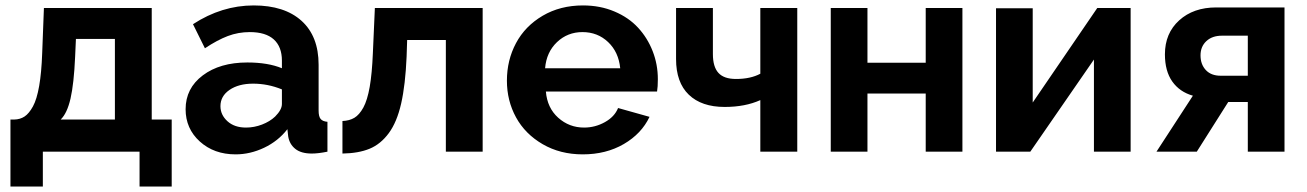

<svg xmlns="http://www.w3.org/2000/svg" viewBox="-20 -553 4764 700"><path d="M18.1 127V-117.2H32.2Q53.7 -117.7 69.8 -128.4Q85.9 -139.2 100.1 -165Q114.3 -190.9 122.8 -239.5Q131.3 -288.1 133.8 -358.9L140.1 -523.9H533.2V-117.2H606V127H488.8V0H136.2V127ZM201.2 -117.2H398.9V-411.1H256.8L253.9 -346.2Q249.5 -247.6 237.1 -193.6Q224.6 -139.6 201.2 -117.2Z M656.7 -154.8Q656.7 -231 719.2 -278.1Q781.7 -325.2 881.8 -325.2Q957 -325.2 1007.8 -304.2V-332Q1007.8 -382.3 978.3 -409.2Q948.7 -436 890.6 -436Q848.6 -436 810.5 -421.6Q772.5 -407.2 727.1 -377L683.6 -464.8Q788.6 -533.2 904.8 -533.2Q1017.1 -533.2 1079.3 -477.1Q1141.6 -420.9 1141.6 -316.9V-149.9Q1141.6 -128.4 1148.9 -119.4Q1156.2 -110.4 1173.8 -108.9V0Q1140.1 6.8 1116.7 6.8Q1078.1 6.8 1056.9 -10Q1035.6 -26.9 1030.8 -55.2L1027.8 -82Q994.1 -38.6 943.1 -14.4Q892.1 9.8 838.9 9.8Q760.3 9.8 708.5 -37.1Q656.7 -84 656.7 -154.8ZM982.9 -127.9Q1007.8 -152.8 1007.8 -173.8V-227.1Q956.5 -248 902.8 -248Q850.1 -248 816.9 -225.3Q783.7 -202.6 783.7 -166Q783.7 -134.3 809.1 -111.1Q834.5 -87.9 877 -87.9Q906.7 -87.9 935.3 -98.9Q963.9 -109.9 982.9 -127.9Z M1228.5 6.8V-111.8Q1253.9 -112.8 1272 -123.5Q1290 -134.3 1304.7 -160.9Q1319.3 -187.5 1327.9 -236.3Q1336.4 -285.2 1339.4 -358.9L1346.7 -523.9H1739.7V0H1605.5V-407.2H1464.4L1462.4 -346.2Q1458 -243.7 1442.6 -175.8Q1427.2 -107.9 1397.5 -67.6Q1367.7 -27.3 1327.4 -10.7Q1287.1 5.9 1228.5 6.8Z M2104.5 9.8Q2022.5 9.8 1958.5 -27.3Q1894.5 -64.5 1861.3 -125.2Q1828.1 -186 1828.1 -258.8Q1828.1 -333.5 1861.3 -395.8Q1894.5 -458 1958.5 -495.6Q2022.5 -533.2 2105.5 -533.2Q2168 -533.2 2220 -511.2Q2272 -489.3 2306.4 -451.9Q2340.8 -414.6 2359.6 -366.2Q2378.4 -317.9 2378.4 -264.2Q2378.4 -236.3 2375.5 -219.2H1970.2Q1975.1 -159.7 2015.1 -123.8Q2055.2 -87.9 2109.4 -87.9Q2149.9 -87.9 2185.3 -107.7Q2220.7 -127.4 2233.4 -159.2L2348.1 -127Q2318.8 -65.4 2254.2 -27.8Q2189.5 9.8 2104.5 9.8ZM1967.3 -304.2H2241.2Q2235.4 -363.3 2197 -399.7Q2158.7 -436 2103.5 -436Q2049.3 -436 2010.7 -399.4Q1972.2 -362.8 1967.3 -304.2Z M2752 0V-188Q2696.8 -163.1 2622.1 -163.1Q2537.6 -163.1 2491.2 -207.8Q2444.8 -252.4 2444.8 -337.9V-523.9H2579.1V-356Q2579.1 -309.1 2599.4 -287.1Q2619.6 -265.1 2663.1 -265.1Q2716.3 -265.1 2752 -284.2V-523.9H2886.7V0Z M3008.8 0V-523.9H3142.6V-324.2H3355V-523.9H3488.8V0H3355V-211.9H3142.6V0Z M3611.3 0V-522.9H3745.1V-179.2L3980.5 -523.9H4102.1V0H3968.3V-335.9L3736.3 0Z M4196.3 0 4329.1 -204.1Q4280.8 -217.8 4253.9 -255.9Q4227.1 -293.9 4227.1 -355Q4227.1 -431.6 4279.1 -478.8Q4331.1 -525.9 4414.1 -525.9H4663.1V0H4529.3V-181.2H4458L4343.3 0ZM4430.2 -276.9H4529.3V-422.9H4435.1Q4399.4 -422.9 4378.2 -403.1Q4356.9 -383.3 4356.9 -351.1Q4356.9 -318.4 4376.2 -297.6Q4395.5 -276.9 4430.2 -276.9Z"/></svg>

Font: Rawline
Style: Bold
Weight: 700
Designer: Matt McInerney, Pablo Impallari, Rodrigo Fuenzalida
Foundry: Matt McInerney, Pablo Impallari, Rodrigo Fuenzalida
Version: Version 4.020;PS 004.020;hotconv 1.0.88;makeotf.lib2.5.64775